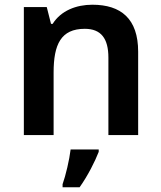

<svg xmlns="http://www.w3.org/2000/svg" viewBox="-20 -572 682 813"><path d="M371 -552C303 -552 238 -527 203 -471H196L178 -542H81V0H207V-265C207 -384 238 -450 339 -450C408 -450 439 -409 439 -328V0H565V-353C565 -493 492 -552 371 -552ZM398 71V61H279C274 104 258 172 245 208V221H317C352 172 382 112 398 71Z"/></svg>

Font: Noto Sans Sinhala SemiBold
Style: Regular
Weight: 600
Designer: Jelle Bosma - Monotype Design Team
Foundry: Monotype Imaging Inc.
Version: Version 2.006